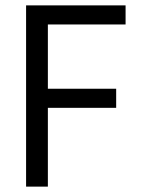

<svg xmlns="http://www.w3.org/2000/svg" viewBox="-20 -694 529 714"><path d="M447 -603H158V-364H412V-293H158V0H77V-674H447Z"/></svg>

Font: Hind
Style: Regular
Weight: 400
Designer: Manushi Parikh, Satya Rajpurohit
Foundry: Indian Type Foundry
Version: Version 2.000;PS 1.0;hotconv 1.0.79;makeotf.lib2.5.61930